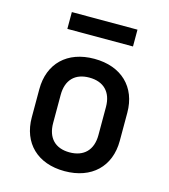

<svg xmlns="http://www.w3.org/2000/svg" viewBox="-113 -840 825 938"><g transform="rotate(15 300.0 -371.0)"><path d="M466 -666V-751H134V-666ZM300 9C437 9 523 -74 523 -204V-346C523 -476 437 -559 300 -559C163 -559 78 -476 78 -346V-204C78 -74 163 9 300 9ZM300 -86C228 -86 186 -128 186 -204V-346C186 -422 228 -464 300 -464C372 -464 415 -422 415 -346V-204C415 -128 372 -86 300 -86Z"/></g></svg>

Font: Tekne LDO SemiBold
Style: Regular
Weight: 600
Monospace: yes
Designer: Alessio Laiso, Mario Rullo, Paolo Rosset
Foundry: Alessio Laiso
Version: Version 1.000;hotconv 1.0.109;makeotfexe 2.5.65596